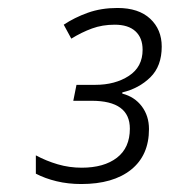

<svg xmlns="http://www.w3.org/2000/svg" viewBox="-20 -873 426 482"><path d="M184 -411Q151 -411 122 -418Q93 -425 70 -437V-483Q96 -469 125 -460.5Q154 -452 185 -452Q241 -452 273.5 -477Q306 -502 306 -550Q306 -620 210 -620H164L172 -660H219Q269 -660 303.5 -682.5Q338 -705 338 -748Q338 -778 320 -794.5Q302 -811 268 -811Q237 -811 211 -801.5Q185 -792 159 -776L140 -811Q167 -829 200.5 -841Q234 -853 275 -853Q328 -853 357 -826Q386 -799 386 -756Q386 -707 357.5 -679Q329 -651 287 -641V-638Q318 -630 336 -606Q354 -582 354 -549Q354 -483 309 -447Q264 -411 184 -411Z"/></svg>

Font: Noto Sans Light
Style: Italic
Weight: 300
Italic angle: -12°
Designer: Monotype Design Team
Foundry: Monotype Imaging Inc.
Version: Version 2.013; ttfautohint (v1.8.4.7-5d5b)